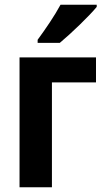

<svg xmlns="http://www.w3.org/2000/svg" viewBox="-20 -786 443 806"><path d="M386 -766H234C210 -721 171 -664 138 -619V-606H231C278 -645 355 -719 386 -757ZM383 -545H62V0H198V-440H383Z"/></svg>

Font: Noto Sans Display SemiCondensed
Style: Bold
Weight: 700
Width: 4
Designer: Monotype Design Team
Foundry: Monotype Imaging Inc.
Version: Version 1.900